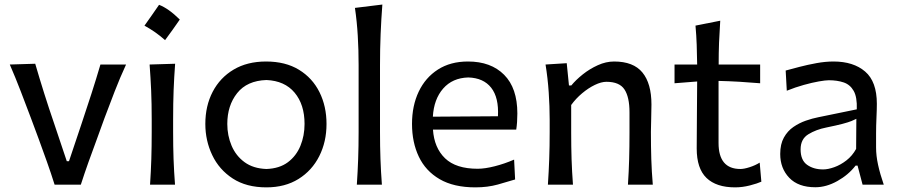

<svg xmlns="http://www.w3.org/2000/svg" viewBox="-20 -809 3937 841"><path d="M219.2 0Q203.6 -49.8 185.5 -100.6Q167.5 -151.4 149.9 -199.2L115.2 -292.5Q93.3 -350.6 70.6 -409.7Q47.9 -468.8 22.9 -526.4L134.3 -529.8Q153.3 -464.4 173.8 -399.4Q194.3 -334.5 216.8 -269L272.5 -103H282.2L337.9 -269Q360.4 -335.9 380.9 -399.7Q401.4 -463.4 419.9 -526.4H532.2Q505.4 -468.3 482.4 -408.9Q459.5 -349.6 437.5 -291L403.3 -196.8Q384.8 -147 367.4 -98.4Q350.1 -49.8 334 0Z M676.7 -787.9Q718.6 -771.8 767.5 -723.4Q751.9 -700.9 736.1 -678.6Q720.2 -656.3 703 -633.2Q662.2 -669.7 612.8 -696.6Q629.4 -720.2 645 -742.2Q660.6 -764.3 676.7 -787.9ZM637.2 0Q641.1 -58.1 642.8 -112.3Q644.5 -166.5 644.5 -231.9V-284.7Q644.5 -356 642.1 -412.4Q639.6 -468.8 635.3 -526.4L747.1 -529.8Q742.7 -470.7 740.5 -414.1Q738.3 -357.4 738.3 -284.7V-231.9Q738.3 -166.5 740.2 -112.3Q742.2 -58.1 746.6 0Z M1147 11.7Q1059.1 11.7 999.5 -27.1Q939.9 -65.9 909.7 -129.4Q879.4 -192.9 879.4 -266.1Q879.4 -345.2 911.6 -407Q943.8 -468.8 1003.4 -504.2Q1063 -539.6 1145.5 -539.6Q1230.5 -539.6 1289.6 -503.4Q1348.6 -467.3 1379.4 -405.3Q1410.2 -343.3 1410.2 -266.1Q1410.2 -188 1378.4 -125Q1346.7 -62 1287.6 -25.1Q1228.5 11.7 1147 11.7ZM1147 -68.8Q1204.1 -70.8 1241 -98.4Q1277.8 -126 1295.9 -170.2Q1314 -214.4 1314 -266.1Q1314 -351.1 1270.5 -403.1Q1227.1 -455.1 1147 -458.5Q1062 -455.6 1018.8 -401.1Q975.6 -346.7 975.6 -266.1Q975.6 -215.3 994.4 -170.9Q1013.2 -126.5 1051.3 -98.6Q1089.4 -70.8 1147 -68.8Z M1543 0Q1546.9 -58.1 1548.8 -112.3Q1550.8 -166.5 1550.8 -231.9V-523.9Q1550.8 -590.3 1547.1 -652.3Q1543.5 -714.4 1534.7 -774.4L1654.8 -789.1Q1649.9 -725.1 1647.2 -659.7Q1644.5 -594.2 1644.5 -523.9V-231.9Q1644.5 -166.5 1646.5 -112.3Q1648.4 -58.1 1652.8 0Z M2062.5 11.7Q1967.3 11.7 1905.8 -24.2Q1844.2 -60.1 1814.5 -122.8Q1784.7 -185.5 1784.7 -266.1Q1784.7 -345.7 1814 -407.5Q1843.3 -469.2 1898.2 -504.4Q1953.1 -539.6 2029.8 -539.6Q2130.4 -539.6 2188.2 -481.4Q2246.1 -423.3 2246.1 -312Q2246.1 -272.5 2241.2 -241.2H1876.5Q1881.8 -161.6 1929.4 -115.7Q1977.1 -69.8 2072.3 -69.8Q2104 -69.8 2147.2 -80.8Q2190.4 -91.8 2231.9 -109.9L2236.3 -22.9Q2205.1 -13.2 2160.4 -0.7Q2115.7 11.7 2062.5 11.7ZM2161.1 -299.8Q2165.5 -381.3 2131.6 -424.6Q2097.7 -467.8 2031.2 -469.7Q1961.9 -467.8 1921.1 -421.1Q1880.4 -374.5 1876 -297.9Z M2379.9 0Q2383.8 -58.1 2385.7 -112.3Q2387.7 -166.5 2387.7 -231.9V-284.7Q2387.7 -342.8 2383.5 -404.3Q2379.4 -465.8 2369.6 -526.4L2462.4 -532.2L2472.2 -434.6H2482.4Q2502.4 -459 2532.7 -483.2Q2563 -507.3 2598.6 -523.4Q2634.3 -539.6 2669.9 -539.6Q2754.4 -539.6 2793.9 -491.5Q2833.5 -443.4 2833.5 -351.1Q2833.5 -316.9 2832.3 -286.4Q2831.1 -255.9 2831.1 -231.9Q2831.1 -166.5 2832.8 -112.3Q2834.5 -58.1 2839.4 0H2730.5Q2734.4 -58.1 2735.8 -111.8Q2737.3 -165.5 2737.3 -227.5V-317.4Q2737.3 -383.8 2715.3 -417.2Q2693.4 -450.7 2636.2 -450.7Q2613.8 -450.7 2585.4 -437Q2557.1 -423.3 2529.8 -400.4Q2502.4 -377.4 2481.9 -349.1V-227.5Q2481.9 -165.5 2483.6 -111.8Q2485.4 -58.1 2489.7 0Z M3199.7 11.7Q3117.7 11.7 3074.7 -29.5Q3031.7 -70.8 3031.7 -158.7Q3031.7 -238.8 3032.7 -314Q3033.7 -389.2 3033.7 -452.1L2934.6 -444.3V-526.4H3033.7Q3033.2 -571.8 3031.7 -612.5Q3030.3 -653.3 3026.4 -696.8L3134.8 -718.3Q3131.3 -665.5 3129.6 -622.3Q3127.9 -579.1 3127.9 -526.4H3309.6V-444.3Q3264.6 -448.2 3218.5 -450.9Q3172.4 -453.6 3127.4 -454.6V-182.6Q3127.4 -68.8 3223.1 -68.8Q3239.3 -68.8 3263.7 -76.7Q3288.1 -84.5 3307.6 -96.7L3314.9 -13.2Q3297.9 -5.4 3264.9 3.2Q3231.9 11.7 3199.7 11.7Z M3551.3 11.2Q3476.6 11.2 3437 -30.3Q3397.5 -71.8 3397.5 -134.3Q3397.5 -177.7 3413.6 -206.5Q3429.7 -235.4 3455.3 -252.9Q3481 -270.5 3509.8 -280.5Q3538.6 -290.5 3564 -295.4L3732.9 -330.1Q3734.9 -383.8 3719.2 -411.1Q3703.6 -438.5 3675.3 -448Q3647 -457.5 3610.4 -457.5Q3596.2 -457.5 3566.9 -452.4Q3537.6 -447.3 3500.7 -437Q3463.9 -426.8 3426.3 -411.6L3421.4 -500Q3446.3 -506.8 3481.9 -516.1Q3517.6 -525.4 3556.6 -532.5Q3595.7 -539.6 3630.9 -539.6Q3718.3 -539.6 3769.5 -495.6Q3820.8 -451.7 3820.8 -354Q3820.8 -330.1 3819.1 -293.7Q3817.4 -257.3 3817.4 -224.1V-162.6Q3817.4 -127 3826.2 -86.7Q3835 -46.4 3851.1 0H3758.3L3736.3 -83.5H3727.5Q3696.3 -43 3647.7 -15.9Q3599.1 11.2 3551.3 11.2ZM3585.4 -66.9Q3606.9 -66.9 3634.3 -76.7Q3661.6 -86.4 3687.5 -106.4Q3713.4 -126.5 3730 -156.7L3731 -288.6Q3722.7 -284.2 3709.5 -278.8Q3696.3 -273.4 3670.7 -266.6Q3645 -259.8 3599.6 -250.5Q3554.7 -241.7 3520.8 -220.9Q3486.8 -200.2 3486.8 -154.8Q3486.8 -107.4 3515.1 -87.2Q3543.5 -66.9 3585.4 -66.9Z"/></svg>

Font: Pinar-DS2-FD Medium
Style: Regular
Weight: 500
Designer: Amin Abedi
Version: Version 3.000